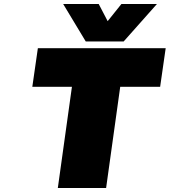

<svg xmlns="http://www.w3.org/2000/svg" viewBox="-20 -943 851 963"><path d="M142.1 -507.8 169.9 -701.2H811L783.2 -507.8H583L512.2 0H270L340.8 -507.8ZM296.9 -922.9H475.1L520 -836.9L588.9 -922.9H767.1L600.1 -734.9H410.2Z"/></svg>

Font: Trueno UltraBlack
Style: Italic
Weight: 950
Designer: Julieta Ulanovsky
Foundry: Julieta Ulanovsky
Version: Version 3.001b | FøM Fix